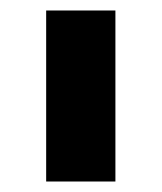

<svg xmlns="http://www.w3.org/2000/svg" viewBox="-20 -760 308 366"><path d="M200 -414H68V-740H200Z"/></svg>

Font: Aneliza
Style: Bold
Weight: 700
Designer: Mike Abbink, Paul van der Laan, Pieter van Rosmalen
Foundry: Bold Monday
Version: Version 3.0